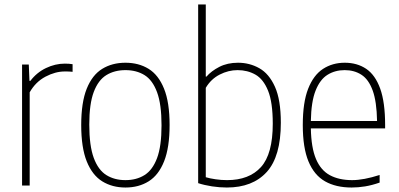

<svg xmlns="http://www.w3.org/2000/svg" viewBox="-20 -828 1780 857"><path d="M78.5 0V-540H108.5L111.5 -467H115.5Q144 -504.5 185.2 -524.2Q226.5 -544 269.5 -544Q288.5 -544 304 -541.5V-507.5Q295 -508.5 287.2 -508.8Q279.5 -509 269 -509Q227 -509 183 -485.8Q139 -462.5 112.5 -416V0Z M540 9Q481 9 436.5 -18.5Q392 -46 367.2 -107.5Q342.5 -169 342.5 -270Q342.5 -370.5 367 -431.8Q391.5 -493 436 -520.5Q480.5 -548 540 -548Q599 -548 643.2 -520.8Q687.5 -493.5 712.2 -432.2Q737 -371 737 -270Q737 -169.5 712.5 -108Q688 -46.5 643.8 -18.8Q599.5 9 540 9ZM540 -24Q589 -24 625 -46.5Q661 -69 681 -122.2Q701 -175.5 701 -268.5Q701 -362.5 681 -416.5Q661 -470.5 625 -492.8Q589 -515 540 -515Q491 -515 454.8 -492.8Q418.5 -470.5 398.5 -417.5Q378.5 -364.5 378.5 -272Q378.5 -177.5 398.5 -123.2Q418.5 -69 454.8 -46.5Q491 -24 540 -24Z M992.5 9Q960 9 926 3.8Q892 -1.5 864.5 -10.5V-808H898.5V-486H901.5Q923 -511 959 -529.5Q995 -548 1042.5 -548Q1094 -548 1137.5 -523.5Q1181 -499 1207.2 -440.8Q1233.5 -382.5 1233.5 -280Q1233.5 -129.5 1170.5 -60.2Q1107.5 9 992.5 9ZM993.5 -24Q1092 -24 1144.8 -82.2Q1197.5 -140.5 1197.5 -276Q1197.5 -371.5 1176.5 -423.2Q1155.5 -475 1120 -495Q1084.5 -515 1040.5 -515Q999.5 -515 960.8 -495.2Q922 -475.5 898.5 -436V-37Q916.5 -31.5 942.2 -27.8Q968 -24 993.5 -24Z M1549.5 9Q1479.5 9 1431 -18.5Q1382.5 -46 1357 -107.2Q1331.5 -168.5 1331.5 -270Q1331.5 -371 1355.5 -432Q1379.5 -493 1421.8 -520.5Q1464 -548 1519 -548Q1574 -548 1614.5 -520.8Q1655 -493.5 1677 -432.5Q1699 -371.5 1699 -270V-255H1367.5Q1369 -169 1390.5 -118.2Q1412 -67.5 1452.8 -45.8Q1493.5 -24 1551.5 -24Q1603 -24 1674.5 -47V-13Q1640 -1 1609.5 4Q1579 9 1549.5 9ZM1518.5 -515Q1475.5 -515 1442 -494.2Q1408.5 -473.5 1388.8 -424Q1369 -374.5 1367.5 -288H1663Q1661.5 -374.5 1643.5 -424Q1625.5 -473.5 1593.5 -494.2Q1561.5 -515 1518.5 -515Z"/></svg>

Font: Encode Sans Semi Condensed Thin
Style: Regular
Weight: 100
Width: 4
Designer: Multiple Designers
Foundry: Impallari Type
Version: Version 3.000; ttfautohint (v1.8.3) -l 8 -r 50 -G 200 -x 14 